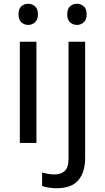

<svg xmlns="http://www.w3.org/2000/svg" viewBox="-20 -757 556 1017"><path d="M130 -737Q150 -737 165.5 -723.5Q181 -710 181 -681Q181 -653 165.5 -639Q150 -625 130 -625Q108 -625 93 -639Q78 -653 78 -681Q78 -710 93 -723.5Q108 -737 130 -737ZM173 -536V0H85V-536ZM336 -681Q336 -710 351 -723.5Q366 -737 388 -737Q408 -737 423.5 -723.5Q439 -710 439 -681Q439 -653 423.5 -639Q408 -625 388 -625Q366 -625 351 -639Q336 -653 336 -681ZM280 240Q255 240 236 236.5Q217 233 203 228V157Q218 161 234 164Q250 167 269 167Q301 167 322 149.5Q343 132 343 83V-536H431V80Q431 155 395 197.5Q359 240 280 240Z"/></svg>

Font: Noto Sans Historical
Style: Regular
Weight: 400
Designer: Monotype Design Team
Foundry: Monotype Imaging Inc.
Version: Version 2.013; ttfautohint (v1.8.4.7-5d5b)